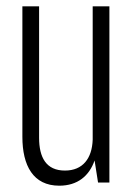

<svg xmlns="http://www.w3.org/2000/svg" viewBox="-20 -579 426 609"><path d="M327 0V-559H274V-136C272 -77 243 -38 186 -38C126 -38 104 -80 104 -142V-559H51V-145C51 -54 85 10 168 10C226 10 263 -21 280 -70L291 0Z"/></svg>

Font: Modon Arabic
Style: Regular
Weight: 400
Designer: Ahmedzaza
Foundry: Ahmedzaza
Version: Version 2.010